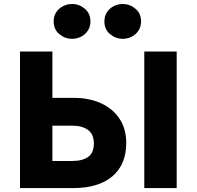

<svg xmlns="http://www.w3.org/2000/svg" viewBox="-20 -964 1008 984"><path d="M82.5 0V-700H248.5V-462.5H358Q436 -462.5 496.8 -435.2Q557.5 -408 592.2 -356Q627 -304 627 -231Q627 -176 609 -133Q591 -90 555.8 -60.2Q520.5 -30.5 470 -15.2Q419.5 0 354 0ZM248.5 -139H350Q402.5 -139 431.8 -159.8Q461 -180.5 461 -228.5Q461 -276.5 430.8 -298.2Q400.5 -320 351 -320H248.5ZM719.5 0V-700H885.5V0ZM349.5 -765Q313 -765 284 -789.2Q255 -813.5 255 -854.5Q255 -881.5 268.2 -901.5Q281.5 -921.5 303.2 -932.5Q325 -943.5 349.5 -943.5Q386 -943.5 414.8 -919.2Q443.5 -895 443.5 -854.5Q443.5 -827 430 -806.8Q416.5 -786.5 395 -775.8Q373.5 -765 349.5 -765ZM609.5 -765Q573 -765 544 -789.2Q515 -813.5 515 -854.5Q515 -881.5 528.2 -901.5Q541.5 -921.5 563 -932.5Q584.5 -943.5 609.5 -943.5Q645.5 -943.5 674.2 -919.2Q703 -895 703 -854.5Q703 -827 689.5 -806.8Q676 -786.5 654.5 -775.8Q633 -765 609.5 -765Z"/></svg>

Font: Geologica Cursive
Style: Bold
Weight: 700
Designer: Sindre Bremnes, Frode Helland
Foundry: Monokrom Skriftforlag AS
Version: Version 1.010;gftools[0.9.28]